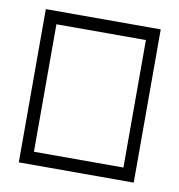

<svg xmlns="http://www.w3.org/2000/svg" viewBox="-63 -608 576 617"><g transform="rotate(10 225.0 -300.0)"><path d="M38 -50H413V-550H38ZM372 -92H80V-508H372Z"/></g></svg>

Font: Hussar Skorodowane
Style: Bold
Weight: 700
Foundry: Cannot Into Space Fonts
Version: Version 0.892